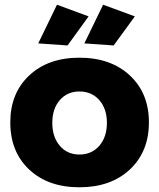

<svg xmlns="http://www.w3.org/2000/svg" viewBox="-20 -793 678 819"><path d="M223.1 -772.9 357.9 -723.1 268.1 -599.1 143.1 -607.9ZM419.9 -772.9 555.2 -723.1 464.8 -599.1 339.8 -607.9ZM318.8 -546.9Q452.6 -546.9 533.9 -471.2Q615.2 -395.5 615.2 -271Q615.2 -146 533.9 -70.1Q452.6 5.9 318.8 5.9Q185.1 5.9 104.5 -69.8Q23.9 -145.5 23.9 -271Q23.9 -395.5 104.7 -471.2Q185.5 -546.9 318.8 -546.9ZM318.8 -402.8Q267.1 -402.8 235.1 -366Q203.1 -329.1 203.1 -269Q203.1 -208.5 235.1 -171.1Q267.1 -133.8 318.8 -133.8Q371.1 -133.8 403.6 -171.1Q436 -208.5 436 -269Q436 -329.1 403.6 -366Q371.1 -402.8 318.8 -402.8Z"/></svg>

Font: Montserrat-Arabic
Style: Bold
Weight: 700
Designer: Mohamed Gaber
Foundry: Kief Type Foundry
Version: Version 5.008;PS 005.008;hotconv 1.0.88;makeotf.lib2.5.64775